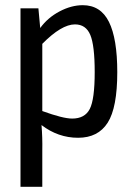

<svg xmlns="http://www.w3.org/2000/svg" viewBox="-20 -519 514 740"><path d="M299 -499Q368 -499 400 -434.5Q432 -370 432 -241Q432 -104 395 -46Q358 12 281 12Q204 12 140 -37Q144 12 143 60V201H59V-487H128L135 -411Q164 -451 209.5 -475Q255 -499 299 -499ZM258 -62Q307 -62 326 -99Q345 -136 345 -241Q345 -344 328 -384.5Q311 -425 269 -425Q217 -425 143 -350V-91Q223 -62 258 -62Z"/></svg>

Font: exo2condensed_r
Style: Regular
Weight: 400
Width: 3
Designer: Natanael Gama
Version: Version 1.001;PS 001.001;hotconv 1.0.70;makeotf.lib2.5.58329